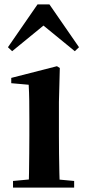

<svg xmlns="http://www.w3.org/2000/svg" viewBox="-20 -850 389 870"><path d="M39 0V-30L146 -40H208L316 -30V0ZM110 0Q111 -25 111.5 -67Q112 -109 112.5 -154.5Q113 -200 113 -235V-308Q113 -358 112.5 -394Q112 -430 110 -466L31 -473V-497L238 -550L251 -542L247 -388V-235Q247 -200 247.5 -154.5Q248 -109 249 -67Q250 -25 251 0ZM319 -618 138 -766H216L35 -618L16 -636L150 -830H204L338 -636Z"/></svg>

Font: Noto Serif JP ExtraLight
Style: Bold
Weight: 700
Version: Version 2.003-H1;hotconv 1.1.1;makeotfexe 2.6.0